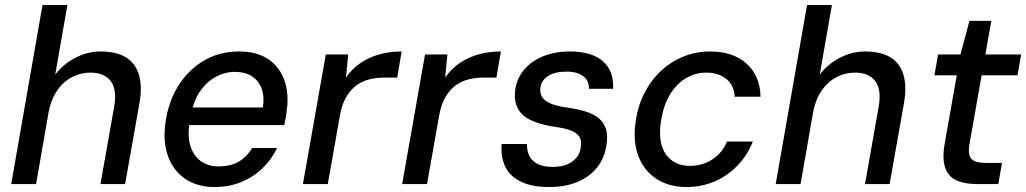

<svg xmlns="http://www.w3.org/2000/svg" viewBox="-20 -740 4127 772"><path d="M25 0 151 -720H251L202 -440Q235 -483 283.5 -508Q332 -533 385 -533Q447 -533 485.5 -510Q524 -487 538.5 -440Q553 -393 540 -321L483 0H384L439 -311Q451 -379 425.5 -413.5Q400 -448 343 -448Q305 -448 270 -430Q235 -412 210.5 -377Q186 -342 176 -292L125 0Z M843 12Q773 12 724.5 -21Q676 -54 655 -113.5Q634 -173 646 -252Q655 -314 680.5 -365.5Q706 -417 745.5 -455Q785 -493 834 -513Q883 -533 940 -533Q1015 -533 1061 -500.5Q1107 -468 1125 -412.5Q1143 -357 1132 -289Q1131 -278 1128.5 -265Q1126 -252 1123 -237H716L728 -308H1037Q1044 -354 1031 -386Q1018 -418 991 -434.5Q964 -451 925 -451Q885 -451 848.5 -431.5Q812 -412 785.5 -374.5Q759 -337 748 -280L743 -252Q733 -194 745.5 -153.5Q758 -113 787.5 -92Q817 -71 857 -71Q908 -71 940.5 -90.5Q973 -110 994 -145H1094Q1073 -100 1036.5 -64.5Q1000 -29 951 -8.5Q902 12 843 12Z M1198 0 1290 -521H1380L1371 -428Q1395 -463 1428.5 -486Q1462 -509 1504 -521Q1546 -533 1595 -533L1577 -428H1524Q1494 -428 1465.5 -421Q1437 -414 1413.5 -397Q1390 -380 1372.5 -350.5Q1355 -321 1347 -277L1298 0Z M1597 0 1689 -521H1779L1770 -428Q1794 -463 1827.5 -486Q1861 -509 1903 -521Q1945 -533 1994 -533L1976 -428H1923Q1893 -428 1864.5 -421Q1836 -414 1812.5 -397Q1789 -380 1771.5 -350.5Q1754 -321 1746 -277L1697 0Z M2189 12Q2118 12 2073.5 -10Q2029 -32 2011 -71Q1993 -110 1997 -161H2099Q2098 -136 2107.5 -115Q2117 -94 2140.5 -81.5Q2164 -69 2203 -69Q2235 -69 2259 -78.5Q2283 -88 2297.5 -105.5Q2312 -123 2315 -146Q2320 -175 2309 -191Q2298 -207 2273.5 -216Q2249 -225 2212 -230Q2171 -236 2138.5 -247Q2106 -258 2085 -275.5Q2064 -293 2055.5 -319.5Q2047 -346 2052 -382Q2059 -426 2088 -460.5Q2117 -495 2164.5 -514Q2212 -533 2272 -533Q2360 -533 2404.5 -493.5Q2449 -454 2445 -383H2348Q2349 -415 2325.5 -433.5Q2302 -452 2258 -452Q2211 -452 2184 -434.5Q2157 -417 2153 -389Q2150 -368 2158.5 -352Q2167 -336 2191 -325Q2215 -314 2257 -308Q2301 -302 2333.5 -292Q2366 -282 2387 -265Q2408 -248 2416.5 -221Q2425 -194 2418 -154Q2410 -102 2379 -64.5Q2348 -27 2299.5 -7.5Q2251 12 2189 12Z M2740 12Q2669 12 2618.5 -21.5Q2568 -55 2546 -114.5Q2524 -174 2536 -252Q2545 -315 2571.5 -366.5Q2598 -418 2638.5 -455.5Q2679 -493 2729 -513Q2779 -533 2836 -533Q2928 -533 2982 -484Q3036 -435 3038 -351H2934Q2932 -397 2900.5 -422.5Q2869 -448 2820 -448Q2776 -448 2738 -425.5Q2700 -403 2674 -360Q2648 -317 2638 -255Q2631 -211 2636 -177Q2641 -143 2657 -120Q2673 -97 2697.5 -85Q2722 -73 2754 -73Q2787 -73 2816 -84.5Q2845 -96 2868 -118Q2891 -140 2903 -171H3007Q2986 -117 2946.5 -75.5Q2907 -34 2854.5 -11Q2802 12 2740 12Z M3099 0 3225 -720H3325L3276 -440Q3309 -483 3357.5 -508Q3406 -533 3459 -533Q3521 -533 3559.5 -510Q3598 -487 3612.5 -440Q3627 -393 3614 -321L3557 0H3458L3513 -311Q3525 -379 3499.5 -413.5Q3474 -448 3417 -448Q3379 -448 3344 -430Q3309 -412 3284.5 -377Q3260 -342 3250 -292L3199 0Z M3906 0Q3858 0 3825.5 -15Q3793 -30 3780.5 -65.5Q3768 -101 3778 -160L3827 -437H3737L3752 -521H3842L3878 -656H3966L3942 -521H4086L4071 -437H3927L3878 -160Q3871 -117 3886 -101Q3901 -85 3944 -85H4009L3994 0Z"/></svg>

Font: DM Sans 10pt Medium
Style: Italic
Weight: 500
Italic angle: -10°
Version: Version 4.004;gftools[0.9.30]